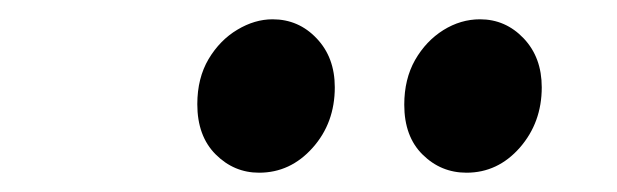

<svg xmlns="http://www.w3.org/2000/svg" viewBox="-20 -816 640 199"><path d="M248.5 -637Q222.5 -637 203.5 -656Q184.5 -675 184.5 -708Q184.5 -735 196.2 -754.8Q208 -774.5 226 -785.2Q244 -796 262.5 -796Q289.5 -796 308.2 -776.2Q327 -756.5 327 -725.5Q327 -688.5 304 -662.8Q281 -637 248.5 -637ZM463.5 -637Q437 -637 418 -655.8Q399 -674.5 399 -707.5Q399 -734 410.2 -753.8Q421.5 -773.5 439.5 -784.8Q457.5 -796 477.5 -796Q504 -796 522.8 -776.2Q541.5 -756.5 541.5 -725.5Q541.5 -689 518.8 -663Q496 -637 463.5 -637Z"/></svg>

Font: Spline Sans Mono Medium
Style: Italic
Weight: 500
Italic angle: -4°
Monospace: yes
Designer: Eben Sorkin, Mirko Velimirovic
Foundry: Sorkin Type
Version: Version 1.004